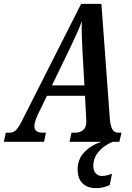

<svg xmlns="http://www.w3.org/2000/svg" viewBox="-60 -734 681 994"><path d="M-40 0 -30 -47H-13Q10 -47 24 -61.5Q38 -76 62 -125L360 -714H465L508 -128Q510 -89 520 -68Q530 -47 554 -47H569L558 0H300L310 -47H328Q355 -47 371 -61Q387 -75 387 -106Q387 -111 386.5 -117Q386 -123 386 -127L380 -238H183L135 -139Q126 -119 122 -105Q118 -91 118 -80Q118 -47 162 -47H178L168 0ZM299 -478 209 -292H377L367 -469Q365 -513 363.5 -550.5Q362 -588 364 -624Q350 -588 336 -556.5Q322 -525 299 -478ZM438 240Q392 240 367 215Q342 190 342 143Q342 90 376.5 54Q411 18 465 0H525Q505 7 481.5 23Q458 39 440.5 65Q423 91 423 126Q423 149 435.5 163Q448 177 468 177Q480 177 492.5 174Q505 171 520 166L508 224Q474 240 438 240Z"/></svg>

Font: Noto Serif ExtraCondensed SemiBold
Style: Italic
Weight: 600
Width: 2
Italic angle: -12°
Designer: Monotype Design Team
Foundry: Monotype Imaging Inc.
Version: Version 2.013